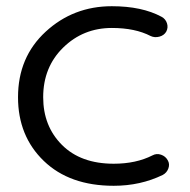

<svg xmlns="http://www.w3.org/2000/svg" viewBox="-20 -576 611 618"><path d="M346 22Q204 22 121 -58Q38 -138 38 -263Q38 -392 127 -474Q216 -556 340 -556Q437 -556 500 -522Q513 -515 517.5 -501Q522 -487 515 -474Q508 -462 493 -458Q478 -454 465 -460Q415 -486 340 -486Q248 -486 183.5 -423Q119 -360 119 -263Q119 -170 179.5 -109.5Q240 -49 346 -49Q418 -49 471 -76Q484 -83 498.5 -78Q513 -73 520 -60Q527 -48 522 -34Q517 -20 504 -13Q432 22 346 22Z"/></svg>

Font: Hoogli Semibold
Style: Regular
Weight: 600
Designer: Anand Singh Naorem
Foundry: Brand New Type
Version: Version 1.00 b007